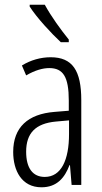

<svg xmlns="http://www.w3.org/2000/svg" viewBox="-20 -785 431 815"><path d="M170 -765H106V-757C136 -710 199 -642 238 -606H272V-617C238 -659 198 -714 170 -765ZM195 -542C153 -542 110 -530 73 -507L91 -465C129 -487 162 -496 189 -496C248 -496 272 -459 272 -358V-315L211 -310C99 -301 36 -245 36 -140C36 -61 72 10 156 10C222 10 255 -31 275 -84H277L284 0H325V-360C325 -485 288 -542 195 -542ZM217 -269 273 -274V-216C273 -106 240 -34 170 -34C120 -34 91 -70 91 -141C91 -220 131 -261 217 -269Z"/></svg>

Font: Noto Sans Arabic ExtCond Light
Style: Regular
Weight: 300
Width: 2
Designer: Monotype Design Team, Nadine Chahine, Nizar Qandah and Khaled Hosny
Foundry: Monotype Imaging Inc.
Version: Version 2.012